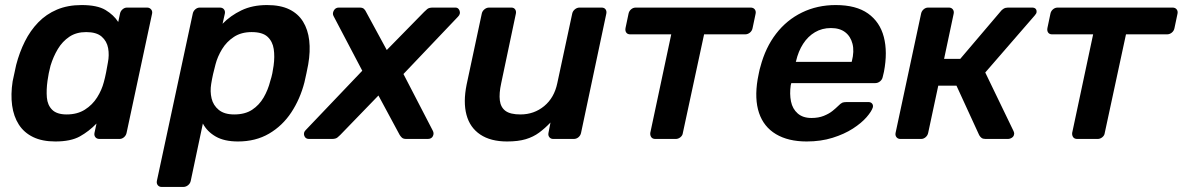

<svg xmlns="http://www.w3.org/2000/svg" viewBox="-20 -550 4682 760"><path d="M199 10Q147 10 111 -7.5Q75 -25 54.5 -57Q34 -89 28 -132.5Q22 -176 30 -228Q34 -246 37 -260.5Q40 -275 44 -293Q57 -343 78.5 -386Q100 -429 131.5 -461.5Q163 -494 205.5 -512Q248 -530 303 -530Q365 -530 397.5 -510.5Q430 -491 448 -463L455 -496Q457 -506 465 -513Q473 -520 483 -520H562Q572 -520 578 -513Q584 -506 582 -496L481 -24Q479 -14 471 -7Q463 0 453 0H374Q363 0 357.5 -7Q352 -14 354 -24L362 -61Q332 -30 296 -10Q260 10 199 10ZM244 -97Q286 -97 316 -116Q346 -135 364.5 -164.5Q383 -194 391 -225Q396 -243 400 -263.5Q404 -284 407 -302Q413 -332 408 -359.5Q403 -387 382.5 -405Q362 -423 321 -423Q282 -423 254.5 -404.5Q227 -386 209 -356Q191 -326 180 -290Q176 -275 173 -260Q170 -245 168 -230Q163 -194 165.5 -164Q168 -134 186.5 -115.5Q205 -97 244 -97Z M620 190Q610 190 604.5 183Q599 176 601 166L743 -496Q745 -506 753 -513Q761 -520 771 -520H850Q861 -520 866.5 -513Q872 -506 870 -496L861 -456Q892 -488 935.5 -509Q979 -530 1037 -530Q1090 -530 1125 -513Q1160 -496 1179.5 -464.5Q1199 -433 1204 -390Q1209 -347 1200 -295Q1197 -278 1193 -260Q1189 -242 1185 -224Q1168 -158 1133 -105Q1098 -52 1045 -21Q992 10 922 10Q868 10 834 -9.5Q800 -29 783 -61L735 166Q733 176 724.5 183Q716 190 705 190ZM907 -97Q950 -97 978 -115.5Q1006 -134 1023.5 -164Q1041 -194 1050 -230Q1055 -245 1058 -260Q1061 -275 1063 -290Q1068 -326 1063.5 -356Q1059 -386 1039 -404.5Q1019 -423 976 -423Q935 -423 906 -404Q877 -385 859 -355.5Q841 -326 833 -295Q828 -277 823.5 -257Q819 -237 816 -218Q811 -188 817.5 -160.5Q824 -133 846 -115Q868 -97 907 -97Z M1203 0Q1189 0 1184.5 -12.5Q1180 -25 1190 -35L1414 -270L1300 -487Q1295 -497 1301.5 -508.5Q1308 -520 1321 -520H1404Q1416 -520 1421.5 -514Q1427 -508 1429 -503L1511 -352L1659 -503Q1664 -508 1671 -514Q1678 -520 1693 -520H1781Q1794 -521 1799 -508Q1804 -495 1793 -484L1577 -257L1693 -33Q1699 -22 1693.5 -11Q1688 0 1673 0H1588Q1576 0 1570.5 -5.5Q1565 -11 1562 -16L1478 -172L1327 -16Q1323 -12 1316 -6Q1309 0 1294 0Z M1987 10Q1922 10 1881 -17.5Q1840 -45 1826.5 -95.5Q1813 -146 1827 -215L1887 -496Q1889 -506 1897.5 -513Q1906 -520 1916 -520H2004Q2014 -520 2019 -513Q2024 -506 2022 -496L1964 -221Q1955 -180 1958.5 -152.5Q1962 -125 1981 -111Q2000 -97 2040 -97Q2094 -97 2134 -130Q2174 -163 2186 -221L2245 -496Q2247 -506 2255.5 -513Q2264 -520 2274 -520H2361Q2372 -520 2377 -513Q2382 -506 2380 -496L2280 -24Q2278 -14 2270 -7Q2262 0 2251 0H2170Q2160 0 2154.5 -7Q2149 -14 2151 -24L2159 -65Q2137 -42 2114 -25Q2091 -8 2061 1Q2031 10 1987 10Z M2574 0Q2563 0 2558 -7Q2553 -14 2554 -24L2637 -414H2475Q2464 -414 2459 -421Q2454 -428 2456 -439L2468 -496Q2470 -506 2478 -513Q2486 -520 2497 -520H2951Q2962 -520 2967.5 -513Q2973 -506 2971 -496L2959 -439Q2957 -428 2948.5 -421Q2940 -414 2929 -414H2767L2683 -24Q2682 -14 2673.5 -7Q2665 0 2655 0Z M3173 10Q3100 10 3051.5 -19Q3003 -48 2984.5 -103Q2966 -158 2979 -236Q2981 -246 2984 -261.5Q2987 -277 2990 -286Q3010 -362 3052 -416.5Q3094 -471 3154.5 -500.5Q3215 -530 3288 -530Q3369 -530 3416 -496.5Q3463 -463 3478.5 -403.5Q3494 -344 3479 -266L3474 -245Q3472 -235 3463.5 -228Q3455 -221 3444 -221H3112Q3112 -221 3111.5 -218Q3111 -215 3110 -213Q3105 -178 3111 -148.5Q3117 -119 3137.5 -101Q3158 -83 3192 -83Q3220 -83 3241 -91.5Q3262 -100 3275.5 -111Q3289 -122 3296 -129Q3308 -141 3314 -143.5Q3320 -146 3331 -146H3418Q3427 -146 3432 -140Q3437 -134 3435 -125Q3430 -109 3410 -86Q3390 -63 3356 -41Q3322 -19 3275.5 -4.5Q3229 10 3173 10ZM3130 -305H3351L3352 -308Q3362 -347 3354.5 -376.5Q3347 -406 3325.5 -422.5Q3304 -439 3269 -439Q3234 -439 3206 -422.5Q3178 -406 3159 -376.5Q3140 -347 3131 -308Z M3544 0Q3534 0 3528.5 -7Q3523 -14 3525 -24L3626 -496Q3628 -506 3636 -513Q3644 -520 3654 -520H3736Q3746 -520 3751.5 -513Q3757 -506 3755 -496L3717 -317H3781L3940 -504Q3945 -511 3952.5 -515.5Q3960 -520 3970 -520H4065Q4075 -520 4079.5 -515Q4084 -510 4083 -502Q4083 -497 4076 -489L3880 -263L3992 -31Q3993 -28 3994 -25Q3995 -22 3994 -18Q3993 -10 3985.5 -5Q3978 0 3969 0H3881Q3871 0 3865.5 -4Q3860 -8 3856 -15L3766 -211H3694L3654 -24Q3652 -14 3644 -7Q3636 0 3626 0Z M4244 0Q4233 0 4228 -7Q4223 -14 4224 -24L4307 -414H4145Q4134 -414 4129 -421Q4124 -428 4126 -439L4138 -496Q4140 -506 4148 -513Q4156 -520 4167 -520H4621Q4632 -520 4637.5 -513Q4643 -506 4641 -496L4629 -439Q4627 -428 4618.5 -421Q4610 -414 4599 -414H4437L4353 -24Q4352 -14 4343.5 -7Q4335 0 4325 0Z"/></svg>

Font: Rubik Light Medium
Style: Italic
Weight: 500
Italic angle: -12°
Version: Version 2.104